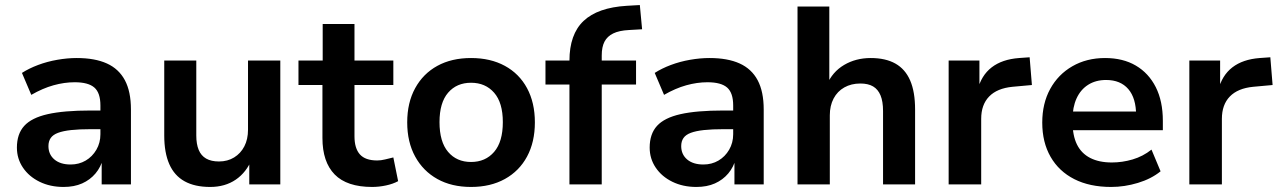

<svg xmlns="http://www.w3.org/2000/svg" viewBox="-20 -731 5072 761"><path d="M232 10Q179 10 137 -10.5Q95 -31 71 -66.5Q47 -102 47 -146Q47 -200 76 -232Q105 -264 169 -278.5Q233 -293 339 -293H393V-219H341Q294 -219 262 -215.5Q230 -212 210 -204.5Q190 -197 181 -184Q172 -171 172 -152Q172 -119 195.5 -99Q219 -79 260 -79Q293 -79 319.5 -94.5Q346 -110 362 -137.5Q378 -165 378 -199V-313Q378 -363 354 -384Q330 -405 276 -405Q235 -405 192 -393Q149 -381 104 -355L67 -442Q95 -460 131 -473.5Q167 -487 207 -494Q247 -501 284 -501Q356 -501 403.5 -479.5Q451 -458 475 -413Q499 -368 499 -297V0H383V-104H389Q380 -69 358.5 -43.5Q337 -18 305.5 -4Q274 10 232 10Z M813 10Q752 10 711.5 -12.5Q671 -35 651 -80.5Q631 -126 631 -194V-491H758V-194Q758 -160 767.5 -137Q777 -114 797 -102.5Q817 -91 848 -91Q882 -91 908 -107Q934 -123 948.5 -151Q963 -179 963 -217V-491H1091V0H968V-102H979Q957 -48 914.5 -19Q872 10 813 10Z M1455 10Q1355 10 1306.5 -39.5Q1258 -89 1258 -184V-394H1163V-491H1259V-636H1385V-491H1539V-394H1385V-191Q1385 -143 1406.5 -119Q1428 -95 1475 -95Q1490 -95 1506 -99Q1522 -103 1539 -107L1558 -13Q1538 -2 1510 4Q1482 10 1455 10Z M1847 10Q1770 10 1713.5 -21.5Q1657 -53 1625.5 -110.5Q1594 -168 1594 -246Q1594 -324 1625.5 -381.5Q1657 -439 1713.5 -470Q1770 -501 1847 -501Q1924 -501 1981 -470Q2038 -439 2069 -381.5Q2100 -324 2100 -246Q2100 -168 2069 -110.5Q2038 -53 1981 -21.5Q1924 10 1847 10ZM1847 -89Q1904 -89 1938.5 -129Q1973 -169 1973 -247Q1973 -324 1938.5 -363.5Q1904 -403 1847 -403Q1790 -403 1756 -363.5Q1722 -324 1722 -247Q1722 -169 1756 -129Q1790 -89 1847 -89Z M2237 0V-396H2142V-491H2274L2237 -457V-490Q2237 -595 2293 -648Q2349 -701 2464 -708L2516 -711L2525 -615L2473 -612Q2434 -610 2410.5 -598.5Q2387 -587 2376 -566Q2365 -545 2365 -511V-477L2348 -491H2501V-396H2365V0Z M2740 10Q2687 10 2645 -10.5Q2603 -31 2579 -66.5Q2555 -102 2555 -146Q2555 -200 2584 -232Q2613 -264 2677 -278.5Q2741 -293 2847 -293H2901V-219H2849Q2802 -219 2770 -215.5Q2738 -212 2718 -204.5Q2698 -197 2689 -184Q2680 -171 2680 -152Q2680 -119 2703.5 -99Q2727 -79 2768 -79Q2801 -79 2827.5 -94.5Q2854 -110 2870 -137.5Q2886 -165 2886 -199V-313Q2886 -363 2862 -384Q2838 -405 2784 -405Q2743 -405 2700 -393Q2657 -381 2612 -355L2575 -442Q2603 -460 2639 -473.5Q2675 -487 2715 -494Q2755 -501 2792 -501Q2864 -501 2911.5 -479.5Q2959 -458 2983 -413Q3007 -368 3007 -297V0H2891V-104H2897Q2888 -69 2866.5 -43.5Q2845 -18 2813.5 -4Q2782 10 2740 10Z M3141 0V-705H3267V-394H3257Q3279 -446 3325.5 -473.5Q3372 -501 3431 -501Q3490 -501 3529 -479Q3568 -457 3587.5 -412Q3607 -367 3607 -297V0H3480V-291Q3480 -329 3470 -353Q3460 -377 3440.5 -388.5Q3421 -400 3390 -400Q3354 -400 3326.5 -384.5Q3299 -369 3284 -340.5Q3269 -312 3269 -274V0Z M3740 0V-491H3862V-372H3854Q3869 -432 3910.5 -464Q3952 -496 4019 -501L4061 -504L4070 -394L3993 -387Q3932 -381 3900.5 -348.5Q3869 -316 3869 -260V0Z M4384 10Q4299 10 4238 -21Q4177 -52 4144 -109.5Q4111 -167 4111 -245Q4111 -321 4142.5 -378.5Q4174 -436 4230.5 -468.5Q4287 -501 4360 -501Q4431 -501 4482 -471Q4533 -441 4561 -385.5Q4589 -330 4589 -252V-215H4213V-289H4499L4483 -274Q4483 -342 4452 -378Q4421 -414 4364 -414Q4323 -414 4293 -395Q4263 -376 4247 -341Q4231 -306 4231 -258V-249Q4231 -194 4248.5 -158.5Q4266 -123 4301 -105Q4336 -87 4387 -87Q4428 -87 4469 -99Q4510 -111 4544 -138L4580 -52Q4543 -22 4490 -6Q4437 10 4384 10Z M4694 0V-491H4816V-372H4808Q4823 -432 4864.5 -464Q4906 -496 4973 -501L5015 -504L5024 -394L4947 -387Q4886 -381 4854.5 -348.5Q4823 -316 4823 -260V0Z"/></svg>

Font: Nunito Sans 11pt
Style: Bold
Weight: 700
Version: Version 3.101;gftools[0.9.27]